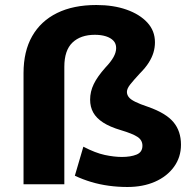

<svg xmlns="http://www.w3.org/2000/svg" viewBox="-20 -736 775 767"><path d="M489 11Q451 11 414.5 6Q378 1 344.5 -9Q311 -19 279 -34L313 -150Q361 -125 398.5 -117Q436 -109 467 -109Q502 -109 525.5 -118.5Q549 -128 549 -154Q549 -176 529.5 -189Q510 -202 463 -216Q419 -229 392 -246.5Q365 -264 352.5 -286.5Q340 -309 340 -338Q340 -370 354.5 -400Q369 -430 401 -466Q423 -489 433.5 -508Q444 -527 444 -544Q444 -562 433 -573.5Q422 -585 403 -591Q384 -597 359 -597Q302 -597 269.5 -566Q237 -535 237 -469V0H74V-444Q74 -531 108.5 -591.5Q143 -652 208 -684Q273 -716 365 -716Q433 -716 485.5 -697.5Q538 -679 568.5 -646Q599 -613 599 -567Q599 -546 593 -526Q587 -506 574 -485.5Q561 -465 539 -443Q514 -416 500.5 -399Q487 -382 487 -369Q487 -358 494 -348.5Q501 -339 520 -329.5Q539 -320 572 -309Q643 -284 673 -248Q703 -212 703 -158Q703 -108 675 -69.5Q647 -31 599 -10Q551 11 489 11Z"/></svg>

Font: Nunito Sans 7pt ExtraBold
Style: Regular
Weight: 800
Designer: Vernon Adams
Foundry: Vernon Adams
Version: Version 3.101;gftools[0.9.27]